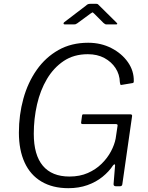

<svg xmlns="http://www.w3.org/2000/svg" viewBox="-20 -976 775 1006"><path d="M338 10Q256 10 197.5 -24.5Q139 -59 109 -124.5Q79 -190 79 -281Q79 -374 102.5 -459Q126 -544 172.5 -610Q219 -676 286.5 -714Q354 -752 442 -752Q509 -752 563.5 -724Q618 -696 650 -650.5Q682 -605 681 -551Q681 -542 676 -541L616 -531Q612 -530 610.5 -533.5Q609 -537 608 -545Q607 -586 585.5 -619Q564 -652 527 -672Q490 -692 440 -692Q367 -692 314 -656.5Q261 -621 226 -562Q191 -503 174 -428.5Q157 -354 157 -275Q157 -164 204.5 -107.5Q252 -51 344 -51Q398 -51 440 -69.5Q482 -88 512.5 -118Q543 -148 561.5 -183Q580 -218 586 -250L596 -317Q598 -326 586 -326H413Q404 -326 405 -334L410 -371Q411 -377 416 -377H663Q668 -377 670.5 -374.5Q673 -372 672 -367L621 -11Q620 0 608 0H588Q575 0 575 -11L583 -110Q583 -115 580 -115Q577 -115 572 -109Q551 -77 517 -49.5Q483 -22 438 -6Q393 10 338 10ZM522 -856 473 -905Q466 -912 464 -911Q462 -910 453 -904L385 -854Q379 -850 376 -849Q373 -848 367 -848H320Q314 -848 313 -852Q312 -856 317 -860L431 -947Q436 -952 441 -954Q446 -956 454 -956H485Q492 -956 495 -952Q498 -948 502 -945L590 -858Q595 -853 594.5 -850.5Q594 -848 587 -848H537Q533 -848 529.5 -850.5Q526 -853 522 -856Z"/></svg>

Font: Libre Franklin Light
Style: Italic
Weight: 300
Italic angle: -8°
Designer: Pablo Impallari, Rodrigo Fuenzalida, Nhung Nguyen
Foundry: Impallari Type
Version: Version 3.000